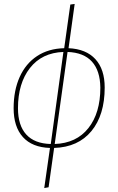

<svg xmlns="http://www.w3.org/2000/svg" viewBox="-20 -756 598 972"><path d="M254 -7 226 192 204 196 233 -7Q143 -10 96 -62Q49 -114 49 -208Q49 -298 79.5 -366Q110 -434 167.5 -472Q225 -510 305 -512L336 -733L358 -736L327 -512Q416 -508 463 -456.5Q510 -405 510 -313Q510 -174 443 -92.5Q376 -11 254 -7ZM488 -312Q487 -398 445.5 -444Q404 -490 322 -493L257 -27Q367 -31 427.5 -107.5Q488 -184 488 -312ZM237 -27 301 -493Q192 -489 131.5 -411.5Q71 -334 71 -208Q71 -121 113 -75Q155 -29 237 -27Z"/></svg>

Font: Fira Sans Condensed Thin
Style: Italic
Weight: 250
Width: 3
Italic angle: -8°
Designer: Carrois Corporate & Edenspiekermann AG
Foundry: Carrois Corporate GbR & Edenspiekermann AG
Version: Version 4.203